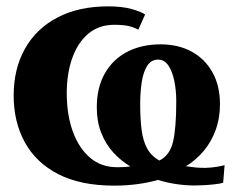

<svg xmlns="http://www.w3.org/2000/svg" viewBox="-20 -573 736 604"><path d="M339.5 11Q233.5 11 163.2 -25.2Q93 -61.5 58 -125.5Q23 -189.5 23 -272.5Q23 -356.5 58.5 -419.8Q94 -483 160.8 -518Q227.5 -553 320.5 -553Q364.5 -553 394.2 -544.5Q424 -536 436.5 -527.5L415 -479.5Q403 -486.5 386 -490.8Q369 -495 339.5 -495Q290.5 -495 257.2 -466.5Q224 -438 207 -389.5Q190 -341 190 -280Q190 -212 209 -159.5Q228 -107 263.2 -77Q298.5 -47 348 -47Q356 -47 363.2 -47.2Q370.5 -47.5 377.5 -48Q384.5 -48.5 390 -49.5Q360.5 -67 336.5 -93.2Q312.5 -119.5 298.5 -155Q284.5 -190.5 284.5 -235Q284.5 -297.5 309.8 -342Q335 -386.5 380.2 -410Q425.5 -433.5 485.5 -433.5Q540.5 -433.5 582.5 -410.8Q624.5 -388 648.2 -345.8Q672 -303.5 672 -245.5Q672 -201 658.2 -163.5Q644.5 -126 620.2 -97.5Q596 -69 565 -50Q579.5 -48 595 -46.2Q610.5 -44.5 627.5 -45Q645 -45.5 661.5 -48.2Q678 -51 686.5 -53.5L682 2Q674 4.5 657.2 6.5Q640.5 8.5 622.5 9.5Q604.5 10.5 593 10.5Q563.5 10.5 533.8 6Q504 1.5 476.5 -7Q448 1.5 412.5 6.2Q377 11 339.5 11ZM481.5 -68Q514.5 -84.5 524.5 -127.8Q534.5 -171 534.5 -254.5Q534.5 -289 528.2 -319Q522 -349 509.5 -367.2Q497 -385.5 477.5 -385.5Q456 -385.5 443.5 -366.5Q431 -347.5 426 -315.5Q421 -283.5 421 -245Q421 -199 425.5 -164.2Q430 -129.5 443 -105.8Q456 -82 481.5 -68Z"/></svg>

Font: Merriweather 60pt Black
Style: Regular
Weight: 900
Version: Version 2.100